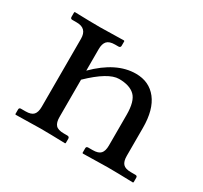

<svg xmlns="http://www.w3.org/2000/svg" viewBox="-99 -565 741 700"><g transform="rotate(30 271.5 -215.0)"><path d="M176.8 -71.8Q176.8 -48.8 186.3 -38.3Q195.8 -27.8 220.2 -27.8H234.9Q243.7 -27.8 244.1 -20V-1L242.2 1Q177.2 -1 138.2 -1L34.2 1L32.2 -1V-20Q32.2 -27.8 40 -27.8H59.1Q83 -27.8 92.5 -38.3Q102.1 -48.8 102.1 -71.8V-357.9Q102.1 -401.9 59.1 -401.9H40Q32.2 -401.9 32.2 -410.2V-429.2L34.2 -431.2Q102.1 -429.2 141.1 -429.2L241.2 -431.2L243.2 -429.2V-410.2Q243.2 -402.3 234.9 -401.9H220.2Q196.3 -401.9 186.5 -390.9Q176.8 -379.9 176.8 -357.9V-267.1Q257.8 -348.1 339.8 -348.1Q396 -348.1 428 -307.1Q460 -266.1 460 -189.9V-71.8Q460 -48.8 469.5 -38.3Q479 -27.8 502.9 -27.8H522Q529.8 -27.8 529.8 -20V-1L527.8 1Q460 -1 420.9 -1L316.9 1L314.9 -1V-20Q314.9 -27.8 323.2 -27.8H341.8Q365.7 -27.8 375.2 -38.3Q384.8 -48.8 384.8 -71.8V-201.2Q384.8 -258.3 362.8 -279.5Q340.8 -300.8 295.9 -300.8Q251 -300.8 176.8 -229Z"/></g></svg>

Font: Linux Libertine O
Style: Regular
Weight: 400
Designer: Philipp H. Poll
Foundry: Philipp H. Poll
Version: Version 5.3.0